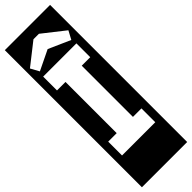

<svg xmlns="http://www.w3.org/2000/svg" viewBox="-383 -912 1119 1119"><g transform="rotate(-45 176.5 -352.0)"><path d="M-10 213V-917H363V213ZM306 -685 334 -737 198 -844H153L18 -738L47 -685L171 -745ZM39 0H313V-114H243V-536H313V-650H39V-536H109V-114H39Z"/></g></svg>

Font: Zilla Slab Highlight
Style: Bold
Weight: 700
Designer: Typotheque Type Foundry
Foundry: Typotheque type foundry
Version: Version 1.1; 2017; ttfautohint (v1.6)